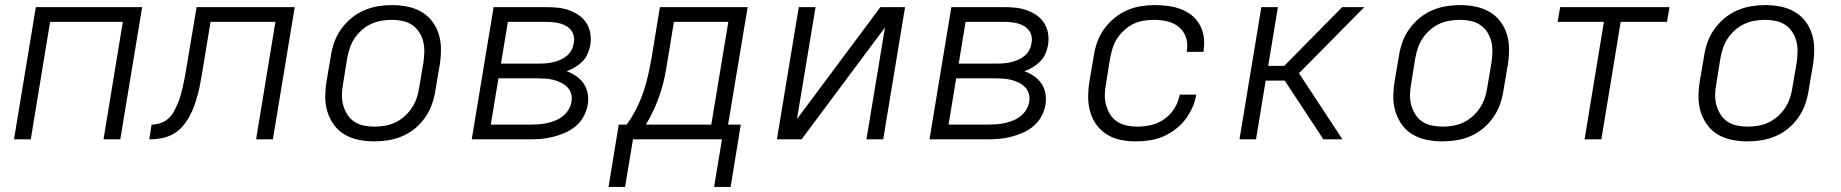

<svg xmlns="http://www.w3.org/2000/svg" viewBox="-20 -548 7240 755"><path d="M35 0 121 -520H539L453 0H387L463 -462H177L101 0Z M987 0 1063 -462H808L776 -268Q772 -245 768 -222.5Q764 -200 758 -177.5Q752 -155 744 -132.5Q736 -110 724 -88.5Q712 -67 695.5 -48.5Q679 -30 657.5 -19Q636 -8 613 -4Q590 0 567 0L576 -58Q593 -58 610 -63.5Q627 -69 641 -81Q655 -93 663.5 -109Q672 -125 679 -141Q686 -157 690.5 -174Q695 -191 699 -207.5Q703 -224 706 -241Q709 -258 712 -275L753 -520H1139L1053 0Z M1452 8Q1421 8 1391 2Q1361 -4 1336 -18.5Q1311 -33 1294 -56Q1277 -79 1268 -107Q1259 -135 1259 -166Q1259 -197 1264 -228L1281 -328Q1285 -355 1294.5 -382Q1304 -409 1321.5 -433.5Q1339 -458 1362 -477Q1385 -496 1412 -507.5Q1439 -519 1466.5 -523.5Q1494 -528 1521 -528Q1552 -528 1582 -522Q1612 -516 1637 -501.5Q1662 -487 1679.5 -464Q1697 -441 1705.5 -413Q1714 -385 1714 -354Q1714 -323 1709 -292L1692 -192Q1688 -165 1678.5 -138Q1669 -111 1652 -86.5Q1635 -62 1612 -43Q1589 -24 1562 -12.5Q1535 -1 1507 3.5Q1479 8 1452 8ZM1452 -50Q1472 -50 1493 -53.5Q1514 -57 1533.5 -66Q1553 -75 1570 -90Q1587 -105 1599 -123Q1611 -141 1618 -161Q1625 -181 1628 -202L1645 -302Q1648 -323 1648.5 -344.5Q1649 -366 1644 -385.5Q1639 -405 1628 -422Q1617 -439 1600.5 -450Q1584 -461 1563.5 -465.5Q1543 -470 1522 -470Q1502 -470 1480.5 -466.5Q1459 -463 1439.5 -454Q1420 -445 1403 -430Q1386 -415 1374 -397Q1362 -379 1355.5 -359Q1349 -339 1345 -318L1329 -218Q1325 -197 1324.5 -175.5Q1324 -154 1329.5 -134.5Q1335 -115 1345.5 -98Q1356 -81 1372.5 -70Q1389 -59 1410 -54.5Q1431 -50 1452 -50Z M1835 0 1921 -520H2130Q2153 -520 2175.5 -517.5Q2198 -515 2218.5 -507.5Q2239 -500 2257 -487.5Q2275 -475 2286.5 -456.5Q2298 -438 2301.5 -415.5Q2305 -393 2301 -370Q2298 -353 2290.5 -336Q2283 -319 2270 -306Q2257 -293 2241 -283.5Q2225 -274 2208 -268Q2228 -261 2245.5 -249Q2263 -237 2275 -219.5Q2287 -202 2291 -180Q2295 -158 2291 -136Q2287 -112 2275 -90Q2263 -68 2244 -52Q2225 -36 2202 -26Q2179 -16 2155.5 -10Q2132 -4 2109 -2Q2086 0 2063 0ZM1950 -298H2105Q2118 -298 2132 -299.5Q2146 -301 2159.5 -304.5Q2173 -308 2186 -314Q2199 -320 2210 -329.5Q2221 -339 2227.5 -351.5Q2234 -364 2236 -378Q2239 -392 2236.5 -405Q2234 -418 2226 -428.5Q2218 -439 2207 -445.5Q2196 -452 2183.5 -455.5Q2171 -459 2157 -460.5Q2143 -462 2129 -462H1977ZM1910 -58H2062Q2079 -58 2095.5 -59Q2112 -60 2128.5 -63.5Q2145 -67 2161 -73Q2177 -79 2191 -89.5Q2205 -100 2214.5 -115Q2224 -130 2227 -146Q2230 -163 2226 -178.5Q2222 -194 2211 -205Q2200 -216 2186 -223Q2172 -230 2156 -234Q2140 -238 2123.5 -239Q2107 -240 2090 -240H1940Z M2373 187 2413 -58H2444Q2466 -88 2482.5 -121Q2499 -154 2510.5 -188Q2522 -222 2529.5 -256.5Q2537 -291 2543 -325L2575 -520H2920L2843 -58H2893L2853 187H2788L2819 0H2469L2438 187ZM2520 -58H2777L2844 -462H2630L2606 -316Q2601 -283 2594.5 -250Q2588 -217 2577.5 -184.5Q2567 -152 2552.5 -120Q2538 -88 2520 -58Z M3035 0 3121 -520H3187L3114 -80L3442 -520H3539L3453 0H3387L3460 -440L3132 0Z M3635 0 3721 -520H3930Q3953 -520 3975.5 -517.5Q3998 -515 4018.5 -507.5Q4039 -500 4057 -487.5Q4075 -475 4086.5 -456.5Q4098 -438 4101.5 -415.5Q4105 -393 4101 -370Q4098 -353 4090.5 -336Q4083 -319 4070 -306Q4057 -293 4041 -283.5Q4025 -274 4008 -268Q4028 -261 4045.5 -249Q4063 -237 4075 -219.5Q4087 -202 4091 -180Q4095 -158 4091 -136Q4087 -112 4075 -90Q4063 -68 4044 -52Q4025 -36 4002 -26Q3979 -16 3955.5 -10Q3932 -4 3909 -2Q3886 0 3863 0ZM3750 -298H3905Q3918 -298 3932 -299.5Q3946 -301 3959.5 -304.5Q3973 -308 3986 -314Q3999 -320 4010 -329.5Q4021 -339 4027.5 -351.5Q4034 -364 4036 -378Q4039 -392 4036.5 -405Q4034 -418 4026 -428.5Q4018 -439 4007 -445.5Q3996 -452 3983.5 -455.5Q3971 -459 3957 -460.5Q3943 -462 3929 -462H3777ZM3710 -58H3862Q3879 -58 3895.5 -59Q3912 -60 3928.5 -63.5Q3945 -67 3961 -73Q3977 -79 3991 -89.5Q4005 -100 4014.5 -115Q4024 -130 4027 -146Q4030 -163 4026 -178.5Q4022 -194 4011 -205Q4000 -216 3986 -223Q3972 -230 3956 -234Q3940 -238 3923.5 -239Q3907 -240 3890 -240H3740Z M4447 8Q4416 8 4386.5 2Q4357 -4 4333 -19Q4309 -34 4292 -57Q4275 -80 4267 -108Q4259 -136 4259 -166.5Q4259 -197 4264 -228L4281 -328Q4285 -355 4294.5 -382Q4304 -409 4321 -433Q4338 -457 4361.5 -476.5Q4385 -496 4411.5 -507.5Q4438 -519 4466 -523.5Q4494 -528 4521 -528Q4547 -528 4573.5 -524.5Q4600 -521 4623.5 -512Q4647 -503 4666.5 -487.5Q4686 -472 4698 -450Q4710 -428 4713.5 -402.5Q4717 -377 4713 -350L4712 -344H4647V-348Q4652 -376 4643.5 -401Q4635 -426 4615.5 -442Q4596 -458 4570 -464Q4544 -470 4517 -470Q4497 -470 4476 -466.5Q4455 -463 4436 -453.5Q4417 -444 4400.5 -429Q4384 -414 4372.5 -396Q4361 -378 4355 -358Q4349 -338 4345 -318L4329 -218Q4325 -197 4324.5 -175.5Q4324 -154 4329.5 -134.5Q4335 -115 4345.5 -98Q4356 -81 4372.5 -70Q4389 -59 4410 -54.5Q4431 -50 4452 -50Q4479 -50 4507 -56.5Q4535 -63 4559 -80Q4583 -97 4598.5 -122.5Q4614 -148 4619 -176H4684Q4680 -150 4668.5 -124.5Q4657 -99 4640 -77Q4623 -55 4600 -38Q4577 -21 4552 -10.5Q4527 0 4500 4Q4473 8 4447 8Z M5184 0 5032 -231H4957L4919 0H4854L4940 -520H5005L4967 -289H5030L5258 -520H5345L5088 -260L5259 0Z M5652 8Q5621 8 5591 2Q5561 -4 5536 -18.5Q5511 -33 5494 -56Q5477 -79 5468 -107Q5459 -135 5459 -166Q5459 -197 5464 -228L5481 -328Q5485 -355 5494.5 -382Q5504 -409 5521.5 -433.5Q5539 -458 5562 -477Q5585 -496 5612 -507.5Q5639 -519 5666.5 -523.5Q5694 -528 5721 -528Q5752 -528 5782 -522Q5812 -516 5837 -501.5Q5862 -487 5879.5 -464Q5897 -441 5905.5 -413Q5914 -385 5914 -354Q5914 -323 5909 -292L5892 -192Q5888 -165 5878.5 -138Q5869 -111 5852 -86.5Q5835 -62 5812 -43Q5789 -24 5762 -12.5Q5735 -1 5707 3.5Q5679 8 5652 8ZM5652 -50Q5672 -50 5693 -53.5Q5714 -57 5733.5 -66Q5753 -75 5770 -90Q5787 -105 5799 -123Q5811 -141 5818 -161Q5825 -181 5828 -202L5845 -302Q5848 -323 5848.5 -344.5Q5849 -366 5844 -385.5Q5839 -405 5828 -422Q5817 -439 5800.5 -450Q5784 -461 5763.5 -465.5Q5743 -470 5722 -470Q5702 -470 5680.5 -466.5Q5659 -463 5639.5 -454Q5620 -445 5603 -430Q5586 -415 5574 -397Q5562 -379 5555.5 -359Q5549 -339 5545 -318L5529 -218Q5525 -197 5524.5 -175.5Q5524 -154 5529.5 -134.5Q5535 -115 5545.5 -98Q5556 -81 5572.5 -70Q5589 -59 5610 -54.5Q5631 -50 5652 -50Z M6211 0 6287 -462H6105L6115 -520H6545L6535 -462H6353L6277 0Z M6852 8Q6821 8 6791 2Q6761 -4 6736 -18.5Q6711 -33 6694 -56Q6677 -79 6668 -107Q6659 -135 6659 -166Q6659 -197 6664 -228L6681 -328Q6685 -355 6694.5 -382Q6704 -409 6721.5 -433.5Q6739 -458 6762 -477Q6785 -496 6812 -507.5Q6839 -519 6866.5 -523.5Q6894 -528 6921 -528Q6952 -528 6982 -522Q7012 -516 7037 -501.5Q7062 -487 7079.5 -464Q7097 -441 7105.5 -413Q7114 -385 7114 -354Q7114 -323 7109 -292L7092 -192Q7088 -165 7078.5 -138Q7069 -111 7052 -86.5Q7035 -62 7012 -43Q6989 -24 6962 -12.5Q6935 -1 6907 3.5Q6879 8 6852 8ZM6852 -50Q6872 -50 6893 -53.5Q6914 -57 6933.5 -66Q6953 -75 6970 -90Q6987 -105 6999 -123Q7011 -141 7018 -161Q7025 -181 7028 -202L7045 -302Q7048 -323 7048.5 -344.5Q7049 -366 7044 -385.5Q7039 -405 7028 -422Q7017 -439 7000.5 -450Q6984 -461 6963.5 -465.5Q6943 -470 6922 -470Q6902 -470 6880.5 -466.5Q6859 -463 6839.5 -454Q6820 -445 6803 -430Q6786 -415 6774 -397Q6762 -379 6755.5 -359Q6749 -339 6745 -318L6729 -218Q6725 -197 6724.5 -175.5Q6724 -154 6729.5 -134.5Q6735 -115 6745.5 -98Q6756 -81 6772.5 -70Q6789 -59 6810 -54.5Q6831 -50 6852 -50Z"/></svg>

Font: Iosevka Aile Light Oblique
Style: Regular
Weight: 300
Italic angle: -9°
Designer: Belleve Invis
Foundry: Belleve Invis
Version: Version 31.1.0; ttfautohint (v1.8.4)